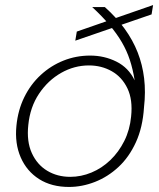

<svg xmlns="http://www.w3.org/2000/svg" viewBox="-20 -728 631 760"><path d="M253 12Q184 12 135 -19Q86 -50 62 -105Q38 -160 45 -230Q51 -292 76 -343Q101 -394 141 -431Q181 -468 231 -488Q281 -508 337 -508Q393 -508 441 -484Q489 -460 513 -410Q506 -454 494 -490.5Q482 -527 462.5 -560.5Q443 -594 414 -628.5Q385 -663 345 -700H395Q441 -659 473.5 -614Q506 -569 525 -520.5Q544 -472 550.5 -418Q557 -364 550 -303Q545 -224 518 -165Q491 -106 449 -67Q407 -28 356 -8Q305 12 253 12ZM258 -28Q301 -28 342 -45Q383 -62 416.5 -94Q450 -126 472 -170Q494 -214 499 -267Q506 -333 484.5 -378Q463 -423 422.5 -446Q382 -469 332 -469Q274 -469 222 -439.5Q170 -410 134.5 -357Q99 -304 92 -233Q85 -168 106 -122Q127 -76 167 -52Q207 -28 258 -28ZM278 -567 284 -603 586 -708 580 -671Z"/></svg>

Font: DM Sans 24pt ExtraLight
Style: Italic
Weight: 250
Italic angle: -10°
Designer: Colophon Foundry, Jonny Pinhorn
Foundry: Colophon Foundry
Version: Version 4.004;gftools[0.9.30]